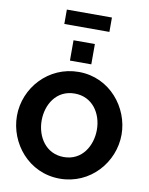

<svg xmlns="http://www.w3.org/2000/svg" viewBox="-114 -1189 988 1275"><g transform="rotate(10 380.0 -551.0)"><path d="M231 -1011H535V-1108H231ZM310 -778H454V-915H310ZM27 -356C27 -173 168 6 379 6C585 6 733 -166 733 -353C733 -533 593 -714 382 -714C177 -714 27 -544 27 -356ZM380 -140C259 -140 194 -245 194 -354C194 -461 256 -568 380 -568C500 -568 566 -466 566 -356C566 -250 505 -140 380 -140Z"/></g></svg>

Font: FIGSv2-sans-serif ExtraBold
Style: Regular
Weight: 800
Designer: Matt McInerney, Pablo Impallari, Rodrigo Fuenzalida,Mirko Velimirovic
Foundry: Matt McInerney, Pablo Impallari, Rodrigo Fuenzalida
Version: Version 4.021;hotconv 1.0.109;makeotfexe 2.5.65596